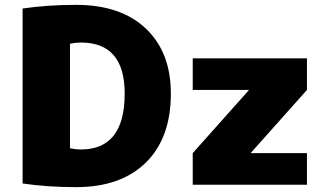

<svg xmlns="http://www.w3.org/2000/svg" viewBox="-20 -760 1346 790"><path d="M1013 -130H1243V0H773V-130L1003 -388V-390H773V-520H1243V-390L1013 -132ZM268 -150Q291 -145 313 -145Q493 -145 493 -375Q493 -585 313 -585Q291 -585 268 -580ZM683 -375Q683 -192 580 -91Q477 10 293 10Q176 10 73 -5V-725Q176 -740 293 -740Q477 -740 580 -642.5Q683 -545 683 -375Z"/></svg>

Font: M PLUS 1p Black
Style: Regular
Weight: 900
Version: Version 1.061